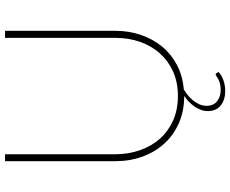

<svg xmlns="http://www.w3.org/2000/svg" viewBox="-96 -647 915 763"><g transform="rotate(-90 361.5 -265.5)"><path d="M447 134Q450 134 452 137L457 145.5Q444 158 423.8 165Q403.5 172 381.5 172Q346.5 172 324 154.2Q301.5 136.5 301.5 102.5Q301.5 88 306.8 74.5Q312 61 320.2 49.2Q328.5 37.5 339.2 27.2Q350 17 361.5 9Q301.5 9 253.5 -12.2Q205.5 -33.5 172 -70.5Q138.5 -107.5 120.5 -157.2Q102.5 -207 102.5 -264V-703H130V-265Q130 -213 145.8 -167.5Q161.5 -122 191.2 -88.2Q221 -54.5 264 -35.2Q307 -16 361.5 -16Q416 -16 458.8 -35.2Q501.5 -54.5 531.2 -88Q561 -121.5 576.8 -166.8Q592.5 -212 592.5 -264V-703H620.5V-264Q620.5 -210.5 604.2 -163Q588 -115.5 558 -79Q528 -42.5 484.8 -19.8Q441.5 3 387.5 7.5Q377.5 13.5 366 22.5Q354.5 31.5 344.8 43.2Q335 55 328.8 68.8Q322.5 82.5 322.5 98.5Q322.5 125 340.5 139.5Q358.5 154 385.5 154Q401 154 411.5 151Q422 148 429 144.2Q436 140.5 440.2 137.2Q444.5 134 447 134Z"/></g></svg>

Font: Lato Thin
Style: Regular
Weight: 200
Designer: Lukasz Dziedzic
Foundry: tyPoland Lukasz Dziedzic
Version: Version 2.007; 2014-02-27